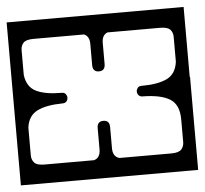

<svg xmlns="http://www.w3.org/2000/svg" viewBox="-63 -550 657 615"><g transform="rotate(-5 265.0 -242.0)"><path d="M550 -279V20H-20V-504H549V-279ZM281 -141V-73Q281 -46 302 -40H469Q493 -40 501.5 -49.5Q510 -59 510 -73V-146Q510 -193.5 480.8 -211.5Q451.5 -229.5 393 -230Q385 -230 380.5 -235.2Q376 -240.5 376 -247Q376 -253 380 -258.5Q384 -264 393 -264Q445.5 -264 474.8 -278.2Q504 -292.5 509 -331.5V-411Q509 -425.5 500.5 -434.8Q492 -444 468 -444H299Q281 -437 281 -412V-344Q281 -322 261 -322Q241 -322 241 -344V-412Q241 -437 223.5 -444H61Q37 -444 28.5 -434.8Q20 -425.5 20 -411V-331.5Q25 -292.5 54.2 -278.2Q83.5 -264 136 -264Q145 -264 149 -258.5Q153 -253 153 -247Q153 -240.5 148.8 -235.2Q144.5 -230 136 -230Q83 -229.5 54 -214.8Q25 -200 20 -162.5V-73Q20 -59 28.5 -49.5Q37 -40 61 -40H220.5Q241 -46 241 -73V-141Q241 -163 261 -163Q281 -163 281 -141Z"/></g></svg>

Font: Honk Rounded
Style: Regular
Weight: 400
Designer: Noopur Datye & Yesha Goshar
Foundry: Ek Type
Version: Version 1.000